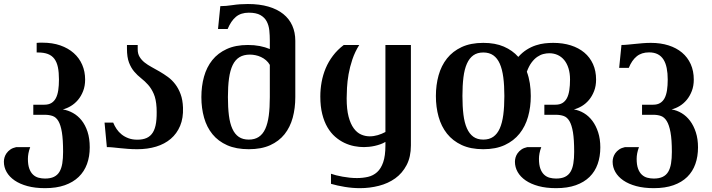

<svg xmlns="http://www.w3.org/2000/svg" viewBox="-68 -747 3614 975"><path d="M101.1 -215.3H157.7Q178.7 -215.3 192.9 -223.9Q207 -232.4 215.6 -248.5Q224.1 -264.6 227.8 -288.6Q231.4 -312.5 231.4 -343.3Q231.4 -379.4 226.1 -405.3Q220.7 -431.2 208.3 -448Q195.8 -464.8 175.3 -472.7Q154.8 -480.5 125 -480.5H118.2V-529.3Q126 -530.3 133.3 -530.3Q140.6 -530.3 147.9 -530.3Q198.2 -530.3 238.3 -516.4Q278.3 -502.4 306.4 -477.5Q334.5 -452.6 349.4 -418.2Q364.3 -383.8 364.3 -342.8Q364.3 -310.5 354.2 -284.7Q344.2 -258.8 328.1 -239.7Q312 -220.7 291.7 -208.5Q271.5 -196.3 251 -191.4Q277.8 -187 302.5 -173.3Q327.1 -159.7 346.2 -136Q365.2 -112.3 376.5 -78.1Q387.7 -43.9 387.7 1.5Q387.7 47.9 373.8 85.9Q359.9 124 331.5 151.4Q303.2 178.7 260.7 193.6Q218.3 208.5 160.6 208.5Q110.4 208.5 71.5 198Q32.7 187.5 6.1 169.2Q-20.5 150.9 -34.4 126.5Q-48.3 102.1 -48.3 74.2Q-48.3 64 -45.2 52.7Q-42 41.5 -34.7 31Q-27.3 20.5 -15.4 12.2Q-3.4 3.9 14.6 0H85.4Q79.1 17.1 76.4 31.7Q73.7 46.4 73.7 59.6Q73.7 89.8 80.8 109.4Q87.9 128.9 100.1 140.1Q112.3 151.4 127.9 155.5Q143.6 159.7 160.6 159.7Q188 159.7 205.8 151.1Q223.6 142.6 233.9 125.5Q244.1 108.4 248.3 83Q252.4 57.6 252.4 24.4Q252.4 -38.1 246.3 -75.2Q240.2 -112.3 228.5 -132.1Q216.8 -151.9 199.2 -158Q181.6 -164.1 159.2 -164.1H101.1Z M629.4 -37.6Q657.2 -37.6 676.8 -46.4Q696.3 -55.2 708.3 -74.5Q720.2 -93.8 724.6 -124.5Q729 -155.3 727.1 -199.7Q724.6 -243.7 712.6 -270.8Q700.7 -297.9 684.1 -316.4Q667.5 -335 648.7 -349.6Q629.9 -364.3 613.8 -383.1Q597.7 -401.9 587.2 -429Q576.7 -456.1 576.7 -500V-518.6H631.3V-496.1Q631.3 -474.1 640.9 -458.3Q650.4 -442.4 666 -429.9Q681.6 -417.5 701.9 -406.5Q722.2 -395.5 743.2 -383.3Q764.2 -371.1 784.9 -356Q805.7 -340.8 822 -319.3Q838.4 -297.9 849.1 -269Q859.9 -240.2 861.3 -200.2Q863.3 -147.5 846.7 -107.9Q830.1 -68.4 799.1 -42Q768.1 -15.6 724.6 -2.4Q681.2 10.7 629.4 10.7Q604 10.7 582.3 9Q560.5 7.3 541.7 5.4Q522.9 3.4 506.3 1.7Q489.7 0 474.6 0L462.9 -124.5H506.8Q513.7 -107.4 524.2 -91.8Q534.7 -76.2 549.8 -64.2Q564.9 -52.2 584.7 -44.9Q604.5 -37.6 629.4 -37.6Z M954.6 -253.9Q954.6 -309.6 968 -357.7Q981.4 -405.8 1010 -441.7Q1038.6 -477.5 1083.5 -498Q1128.4 -518.6 1190.9 -518.6Q1223.6 -518.6 1251.2 -513.2Q1278.8 -507.8 1302.2 -498V-540.5Q1302.2 -567.4 1299.6 -592.8Q1296.9 -618.2 1286.4 -638.2Q1275.9 -658.2 1254.4 -670.4Q1232.9 -682.6 1195.3 -682.6Q1155.3 -682.6 1130.1 -661.6Q1105 -640.6 1087.9 -599.6H1039.1L1050.8 -715.8Q1079.1 -715.8 1114 -721.2Q1148.9 -726.6 1190.9 -726.6Q1250 -726.6 1295.2 -713.4Q1340.3 -700.2 1370.6 -675.8Q1400.9 -651.4 1416.3 -616.9Q1431.6 -582.5 1431.6 -540V-253.9Q1431.6 -197.8 1418.5 -149.4Q1405.3 -101.1 1377 -65.4Q1348.6 -29.8 1303.7 -9.5Q1258.8 10.7 1195.3 10.7Q1131.3 10.7 1085.7 -9.5Q1040 -29.8 1011 -65.4Q981.9 -101.1 968.3 -149.4Q954.6 -197.8 954.6 -253.9ZM1089.4 -254.4Q1089.4 -200.7 1094.5 -160.4Q1099.6 -120.1 1112.1 -92.8Q1124.5 -65.4 1144.8 -51.8Q1165 -38.1 1195.3 -38.1Q1225.6 -38.1 1246.1 -51.8Q1266.6 -65.4 1279.1 -92.5Q1291.5 -119.6 1296.9 -159.9Q1302.2 -200.2 1302.2 -253.9V-417.5Q1294.4 -431.2 1282.7 -441.2Q1271 -451.2 1257.3 -457.5Q1243.7 -463.9 1229 -466.8Q1214.4 -469.7 1201.2 -469.7Q1169.4 -469.7 1147.9 -456.5Q1126.5 -443.4 1113.5 -416.5Q1100.6 -389.6 1095 -349.1Q1089.4 -308.6 1089.4 -254.4Z M1889.2 -76.7V-518.6H2018.6V-8.8Q2018.6 49.8 1996.8 91.3Q1975.1 132.8 1939 158.7Q1902.8 184.6 1856.2 196.5Q1809.6 208.5 1760.3 208.5Q1721.7 208.5 1683.1 202.1Q1644.5 195.8 1612.8 186.5V135.3Q1623.5 139.2 1638.7 143.1Q1653.8 147 1671.4 150.1Q1689 153.3 1707.8 155.3Q1726.6 157.2 1744.6 157.2Q1774.4 157.2 1800.8 151.1Q1827.1 145 1846.9 127.2Q1866.7 109.4 1877.9 76.9Q1889.2 44.4 1889.2 -8.3V-26.4Q1877 -19 1863 -14.2Q1849.1 -9.3 1834.7 -6.1Q1820.3 -2.9 1806.2 -1.5Q1792 0 1780.3 0Q1756.3 0 1731 -4.9Q1705.6 -9.8 1680.9 -21.5Q1656.2 -33.2 1634 -52.5Q1611.8 -71.8 1595 -100.3Q1578.1 -128.9 1568.4 -167.7Q1558.6 -206.5 1558.6 -256.8Q1558.6 -293.9 1565.2 -330.3Q1571.8 -366.7 1585.9 -400.4Q1600.1 -434.1 1622.8 -464.1Q1645.5 -494.1 1677.7 -518.6H1756.3Q1734.4 -483.9 1721.4 -445.3Q1708.5 -406.7 1702.1 -370.1Q1695.8 -333.5 1694.1 -301.5Q1692.4 -269.5 1692.4 -247.6Q1692.4 -191.9 1702.1 -154.8Q1711.9 -117.7 1728.3 -95.5Q1744.6 -73.2 1765.6 -64Q1786.6 -54.7 1809.1 -54.7Q1830.1 -54.7 1850.6 -60.8Q1871.1 -66.9 1889.2 -76.7Z M2696.3 -215.3H2752.9Q2773.9 -215.3 2788.1 -223.9Q2802.2 -232.4 2810.8 -248.5Q2819.3 -264.6 2823 -288.6Q2826.7 -312.5 2826.7 -343.3Q2826.7 -375.5 2818.8 -400.4Q2811 -425.3 2797.1 -442.1Q2783.2 -459 2763.9 -467.8Q2744.6 -476.6 2721.2 -476.6Q2707 -476.6 2691.4 -472.7Q2675.8 -468.8 2660.4 -458.3Q2645 -447.8 2631.3 -429.4Q2617.7 -411.1 2607.4 -382.8Q2617.7 -355 2622.6 -324Q2627.4 -293 2627.4 -259.3Q2627.4 -203.1 2613.5 -154.1Q2599.6 -105 2570.3 -68.4Q2541 -31.7 2495.4 -10.5Q2449.7 10.7 2386.2 10.7Q2322.3 10.7 2276.6 -10.5Q2231 -31.7 2201.9 -68.4Q2172.9 -105 2159.2 -154.1Q2145.5 -203.1 2145.5 -259.3Q2145.5 -315.4 2159.2 -364.5Q2172.9 -413.6 2201.9 -450.2Q2231 -486.8 2276.6 -508.1Q2322.3 -529.3 2386.2 -529.3Q2446.8 -529.3 2490.7 -510.3Q2534.7 -491.2 2564 -458Q2584.5 -481 2607.2 -495.1Q2629.9 -509.3 2653.1 -516.8Q2676.3 -524.4 2698.7 -526.9Q2721.2 -529.3 2741.2 -529.3Q2790.5 -529.3 2830.6 -516.6Q2870.6 -503.9 2899.2 -480Q2927.7 -456.1 2943.4 -421.4Q2959 -386.7 2959 -342.8Q2959 -310.5 2949 -284.7Q2939 -258.8 2923.1 -239.7Q2907.2 -220.7 2887 -208.5Q2866.7 -196.3 2846.2 -191.4Q2873 -187 2897.5 -172.4Q2921.9 -157.7 2940.2 -133.3Q2958.5 -108.9 2969.5 -75Q2980.5 -41 2980.5 1.5Q2980.5 47.9 2967 85.9Q2953.6 124 2925.8 151.4Q2897.9 178.7 2855.7 193.6Q2813.5 208.5 2755.9 208.5Q2705.6 208.5 2666.7 198Q2627.9 187.5 2601.3 169.2Q2574.7 150.9 2560.8 126.5Q2546.9 102.1 2546.9 74.2Q2546.9 64 2550 52.7Q2553.2 41.5 2560.5 31Q2567.9 20.5 2579.8 12.2Q2591.8 3.9 2609.9 0H2680.7Q2674.3 17.1 2671.6 31.7Q2668.9 46.4 2668.9 59.6Q2668.9 89.8 2676 109.4Q2683.1 128.9 2695.3 140.1Q2707.5 151.4 2723.1 155.5Q2738.8 159.7 2755.9 159.7Q2783.2 159.7 2801 151.1Q2818.8 142.6 2829.1 125.5Q2839.4 108.4 2843.5 83Q2847.7 57.6 2847.7 24.4Q2847.7 -38.1 2841.6 -75.2Q2835.4 -112.3 2823.7 -132.1Q2812 -151.9 2794.4 -158Q2776.9 -164.1 2754.4 -164.1H2696.3ZM2280.3 -259.8Q2280.3 -206.1 2285.4 -164.8Q2290.5 -123.5 2303 -95.5Q2315.4 -67.4 2335.7 -52.7Q2356 -38.1 2386.2 -38.1Q2416.5 -38.1 2437 -52.5Q2457.5 -66.9 2470 -95Q2482.4 -123 2487.8 -164.3Q2493.2 -205.6 2493.2 -259.3Q2493.2 -313 2487.8 -354.2Q2482.4 -395.5 2470 -423.6Q2457.5 -451.7 2437 -466.1Q2416.5 -480.5 2386.2 -480.5Q2356 -480.5 2335.7 -466.1Q2315.4 -451.7 2303 -423.6Q2290.5 -395.5 2285.4 -354.2Q2280.3 -313 2280.3 -259.8Z M3249 -215.3Q3270 -215.3 3284.2 -223.9Q3298.3 -232.4 3306.9 -248.5Q3315.4 -264.6 3319.1 -288.6Q3322.8 -312.5 3322.8 -343.3Q3322.8 -375.5 3317.6 -401.1Q3312.5 -426.8 3301.3 -444.6Q3290 -462.4 3272 -471.7Q3253.9 -481 3228 -481Q3189.9 -481 3165.3 -460.9Q3140.6 -440.9 3125 -402.3H3076.2L3087.9 -518.6Q3102.1 -518.6 3119.4 -520.3Q3136.7 -522 3156 -523.9Q3175.3 -525.9 3195.8 -527.6Q3216.3 -529.3 3237.3 -529.3Q3286.6 -529.3 3326.7 -516.6Q3366.7 -503.9 3395.3 -480Q3423.8 -456.1 3439.5 -421.4Q3455.1 -386.7 3455.1 -342.8Q3455.1 -310.5 3445.1 -284.7Q3435.1 -258.8 3419.2 -239.7Q3403.3 -220.7 3383.1 -208.5Q3362.8 -196.3 3342.3 -191.4Q3369.1 -187 3393.6 -172.4Q3418 -157.7 3436.3 -133.3Q3454.6 -108.9 3465.6 -75Q3476.6 -41 3476.6 1.5Q3476.6 47.9 3463.1 85.9Q3449.7 124 3421.9 151.4Q3394 178.7 3351.8 193.6Q3309.6 208.5 3252 208.5Q3201.7 208.5 3162.8 198Q3124 187.5 3097.4 169.2Q3070.8 150.9 3056.9 126.5Q3043 102.1 3043 74.2Q3043 64 3046.1 52.7Q3049.3 41.5 3056.6 31Q3064 20.5 3075.9 12.2Q3087.9 3.9 3106 0H3176.8Q3170.4 17.1 3167.7 31.7Q3165 46.4 3165 59.6Q3165 89.8 3172.1 109.4Q3179.2 128.9 3191.4 140.1Q3203.6 151.4 3219.2 155.5Q3234.9 159.7 3252 159.7Q3279.3 159.7 3297.1 151.1Q3314.9 142.6 3325.2 125.5Q3335.4 108.4 3339.6 83Q3343.8 57.6 3343.8 24.4Q3343.8 -38.1 3336.9 -75.2Q3330.1 -112.3 3317.9 -132.1Q3305.7 -151.9 3288.6 -158Q3271.5 -164.1 3250.5 -164.1H3192.4V-215.3Z"/></svg>

Font: Arian AMU Serif
Style: Bold
Weight: 700
Designer: Ruben Hakobyan (Tarumian)
Foundry: Ruben Hakobyan (Tarumian)
Version: Version 1.002